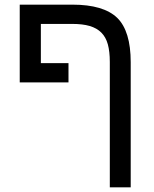

<svg xmlns="http://www.w3.org/2000/svg" viewBox="-20 -619 663 827"><path d="M292 -599Q426 -599 485 -542Q543 -485 543 -351V188H453V-352Q453 -397 444.5 -428Q436 -459 416.5 -478.5Q397 -498 366.5 -507Q336 -516 291 -516H156V-347H275V-264H65V-599Z"/></svg>

Font: Libra Sans
Style: Regular
Weight: 400
Foundry: Context Ltd
Version: Version 1.000; ttfautohint (v1.3)